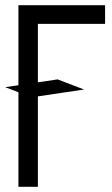

<svg xmlns="http://www.w3.org/2000/svg" viewBox="-20 -720 432 740"><path d="M0 -384 102 -345 304 -375 202 -414ZM51 0H126V-628H385V-700H51Z"/></svg>

Font: Advent Pro Medium
Style: Regular
Weight: 500
Designer: VivaRado, Andreas Kalpakidis
Foundry: VivaRado, Andreas Kalpakidis
Version: Version 3.000